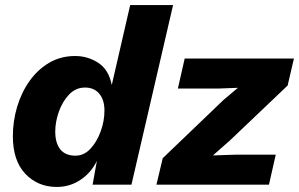

<svg xmlns="http://www.w3.org/2000/svg" viewBox="-20 -732 1185 761"><path d="M205 9Q130 9 80.5 -43Q31 -95 31 -192Q31 -252 48 -309Q65 -366 97.5 -411.5Q130 -457 175.5 -483.5Q221 -510 278 -510Q328 -510 369.5 -483Q411 -456 423 -395L496 -712H666L501 0H347L364 -94Q340 -46 298 -18.5Q256 9 205 9ZM279 -115Q313 -115 338.5 -142.5Q364 -170 379 -211Q394 -252 394 -294Q394 -336 373.5 -360.5Q353 -385 317 -385Q280 -385 253.5 -357Q227 -329 213 -288.5Q199 -248 199 -211Q199 -165 219 -140Q239 -115 279 -115ZM600 0 625 -105 866 -336 923 -384 844 -381H685L712 -500H1145L1120 -393L891 -175L824 -116L916 -119H1073L1046 0Z"/></svg>

Font: Work Sans
Style: Bold Italic
Weight: 700
Italic angle: -13°
Designer: Wei Huang
Foundry: Wei Huang
Version: Version 2.010; ttfautohint (v1.8.3)